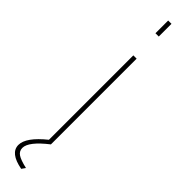

<svg xmlns="http://www.w3.org/2000/svg" viewBox="-317 -694 822 822"><g transform="rotate(45 94.0 -283.0)"><path d="M84 -730H104V-653H84ZM84 -8V-519H104V0Q28 59 28 97Q28 116 44 127Q60 138 100 147L88 164Q7 149 7 100Q7 54 84 -8Z"/></g></svg>

Font: Raleway-v4020 Thin
Style: Regular
Weight: 250
Designer: Matt McInerney, Pablo Impallari, Rodrigo Fuenzalida
Foundry: Matt McInerney, Pablo Impallari, Rodrigo Fuenzalida
Version: Version 4.020;PS 004.020;hotconv 1.0.88;makeotf.lib2.5.64775